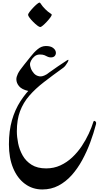

<svg xmlns="http://www.w3.org/2000/svg" viewBox="-20 -1200 829 1513"><path d="M387.7 -1083.5Q387.7 -1077.1 376.2 -1061.5Q364.7 -1045.9 348.6 -1028.6Q332.5 -1011.2 317.9 -999Q303.2 -986.8 297.4 -986.8Q289.6 -986.8 273.9 -998.8Q258.3 -1010.7 241.5 -1027.6Q224.6 -1044.4 212.9 -1060.1Q201.2 -1075.7 201.2 -1083.5Q201.2 -1090.3 212.6 -1105.7Q224.1 -1121.1 240.2 -1138.2Q256.3 -1155.3 270.8 -1167.5Q285.2 -1179.7 291.5 -1179.7Q296.9 -1179.2 304.7 -1165.8Q312.5 -1152.3 336.4 -1127.9Q360.4 -1104.5 374 -1096.7Q387.7 -1088.9 387.7 -1083.5ZM341.8 -837.4Q377.4 -837.4 396.5 -823.7Q415.5 -810.1 419.4 -792.5Q423.3 -774.9 413.3 -761.2Q403.3 -747.6 380.9 -747.6Q365.7 -747.6 354.7 -753.4Q343.8 -759.3 330.6 -764.9Q317.4 -770.5 294.4 -770.5Q270 -770.5 252.7 -756.3Q235.4 -742.2 226.1 -724.6Q216.8 -707 216.3 -696.8Q215.3 -683.1 223.4 -661.1Q231.4 -639.2 248 -621.1Q264.6 -603 289.8 -598.6Q314.9 -594.2 348.1 -614.7L202.6 -483.4Q152.3 -494.6 130.6 -520.3Q108.9 -545.9 108.9 -575.7Q108.9 -593.8 120.8 -618.9Q132.8 -644 169.9 -689.5Q193.8 -717.8 220.2 -752.4Q246.6 -787.1 276.9 -812.3Q307.1 -837.4 341.8 -837.4ZM313.5 293Q236.3 293 176.8 249Q117.2 205.1 83.7 125Q50.3 44.9 50.3 -63Q50.3 -168.9 74.2 -252.4Q98.1 -335.9 141.4 -402.8Q184.6 -469.7 242.2 -524.9Q299.8 -580.1 367.7 -628.9Q435.5 -677.7 508.8 -725.1Q519 -731.9 519.3 -726.3Q519.5 -720.7 512.9 -709Q506.3 -697.3 497.1 -685.1Q487.8 -672.9 479 -666.5Q394 -605.5 326.2 -553Q258.3 -500.5 210.7 -445.6Q163.1 -390.6 137.9 -323.5Q112.8 -256.3 112.8 -166Q112.8 -121.1 123 -70.3Q133.3 -19.5 158.7 25.4Q184.1 70.3 229.2 98.6Q274.4 127 343.8 127Q404.3 127 455.8 103.3Q507.3 79.6 549.3 40Q591.3 0.5 623.8 -48.1Q656.2 -96.7 679.4 -146.7Q702.6 -196.8 716.3 -241.2Q718.3 -247.6 724.1 -247.6Q728.5 -247.6 734.1 -240.5Q739.7 -233.4 736.8 -222.2Q718.3 -150.9 691.2 -77.9Q664.1 -4.9 627.9 61.5Q591.8 127.9 545.2 180.2Q498.5 232.4 440.9 262.7Q383.3 293 313.5 293Z"/></svg>

Font: Awami Nastaliq
Style: Regular
Weight: 400
Designer: Peter Martin, SIL International
Foundry: SIL International
Version: Version 3.100